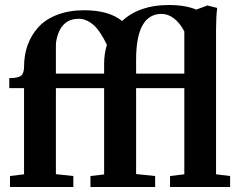

<svg xmlns="http://www.w3.org/2000/svg" viewBox="-20 -748 961 768"><path d="M20 0V-43.9L76.2 -50.8V-395.5H17.1V-435.5Q52.2 -435.5 64.2 -445.3Q76.2 -455.1 76.2 -481.4Q76.2 -527.8 90.6 -567.9Q105 -607.9 133.5 -639.4Q162.1 -670.9 209.2 -689Q256.3 -707 316.9 -707Q415 -707 468.3 -664.1Q538.1 -728 654.3 -728Q722.2 -728 765.1 -709.5L809.6 -726.1L848.6 -716.3Q844.2 -678.7 844.2 -629.4V-50.8L900.4 -43.9V0H660.2V-43.9L717.3 -50.8V-395.5H524.4V-51.8L600.6 -43.9V0H341.8V-43.9L396.5 -50.3V-395.5H203.6V-51.3L273.4 -43.9V0ZM524.4 -508.8V-453.6H717.3V-622.1Q700.2 -655.8 676.3 -674.1Q652.3 -692.4 626.5 -692.4Q524.4 -692.4 524.4 -508.8ZM203.6 -566.9V-453.6H396.5V-492.7Q396.5 -532.7 407.7 -568.8Q379.4 -627.4 351.8 -650.1Q324.2 -672.9 294.9 -672.9Q231.9 -672.9 210.9 -607.9Q203.6 -585.4 203.6 -566.9Z"/></svg>

Font: Elstob 6pt
Style: Bold
Weight: 700
Designer: Peter S. Baker
Version: Version 1.015